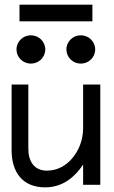

<svg xmlns="http://www.w3.org/2000/svg" viewBox="-20 -796 489 827"><path d="M378 -776H64V-704H378ZM266 -583C266 -549 294 -522 328 -522C362 -522 390 -549 390 -583C390 -617 362 -644 328 -644C294 -644 266 -617 266 -583ZM51 -583C51 -549 79 -522 113 -522C147 -522 175 -549 175 -583C175 -617 147 -644 113 -644C79 -644 51 -617 51 -583ZM30 -432V-148C30 -53 79 11 174 11C252 11 303 -35 338 -87V0H412V-432H338V-245C338 -189 317 -144 290 -113C266 -85 230 -61 182 -61C127 -61 102 -101 102 -156V-432Z"/></svg>

Font: Charger
Style: Regular
Weight: 400
Designer: Jasper
Foundry: Cannot Into Space Fonts
Version: Version 0.98